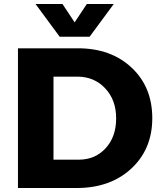

<svg xmlns="http://www.w3.org/2000/svg" viewBox="-20 -942 807 962"><path d="M70 0V-700H371Q536 -700 639.5 -603Q743 -506 743 -350Q743 -195 638 -97.5Q533 0 364 0ZM158 -922H293L354 -830L415 -922H550L429 -758H279ZM248 -142H375Q457 -142 509.5 -199.5Q562 -257 562 -349Q562 -441 507 -499.5Q452 -558 367 -558H248Z"/></svg>

Font: Trueno
Style: Bd
Weight: 700
Designer: Julieta Ulanovsky
Foundry: Julieta Ulanovsky
Version: Version 3.001b